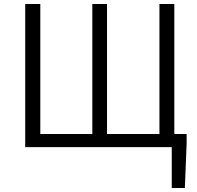

<svg xmlns="http://www.w3.org/2000/svg" viewBox="-20 -741 991 967"><path d="M845 0H107V-721H183V-66H445V-721H519V-66H783V-721H858V-66H920V-20L911 206H845Z"/></svg>

Font: Nebula Sans Book
Style: Regular
Weight: 400
Designer: Paul D. Hunt for Adobe (as Source Sans)
Foundry: Nebula Entertainment & Broadcasting LLC
Version: Version 1.010